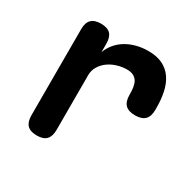

<svg xmlns="http://www.w3.org/2000/svg" viewBox="-130 -699 859 848"><g transform="rotate(30 300.0 -275.0)"><path d="M155 10Q121.5 10 105.9 -6.3Q90.4 -22.5 90.4 -56V-495.4Q90.4 -528.2 106.3 -544.1Q122.2 -560 155 -560Q187.8 -560 203.4 -544.1Q218.9 -528.2 218.9 -495.4V-451.8Q228.3 -477.2 245.2 -497.2Q262.1 -517.3 285 -531.1Q307.9 -545 336.4 -552.5Q364.8 -560 396.6 -560Q440.2 -560 469.8 -545.4Q499.3 -530.8 517.8 -504.2Q536.2 -477.5 544.3 -440.8Q552.4 -404.1 552.4 -360.6V-350Q552.4 -316.5 536.2 -300.2Q519.9 -284 486.4 -284Q452.9 -284 436.6 -300.2Q420.4 -316.5 420.4 -350V-355Q420.4 -373.1 417.9 -388.7Q415.5 -404.4 408.8 -416.1Q402.1 -427.8 389.3 -434.9Q376.5 -442 355.8 -442Q331.2 -442 306.7 -434.6Q282.1 -427.3 262.8 -413.3Q243.4 -399.4 231.2 -379.3Q218.9 -359.3 218.9 -334.6V-56Q218.9 -22.5 203.7 -6.3Q188.5 10 155 10Z"/></g></svg>

Font: Maple Mono
Style: Regular
Weight: 400
Monospace: yes
Designer: subframe7536
Version: Version 7.300